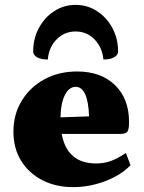

<svg xmlns="http://www.w3.org/2000/svg" viewBox="-20 -755 590 787"><path d="M280 12Q208 12 152.5 -17Q97 -46 66 -97Q35 -148 35 -215Q35 -286 69 -342Q103 -398 162 -430Q221 -462 296 -462Q394 -462 451.5 -406Q509 -350 509 -255Q509 -224 502 -215Q495 -206 472 -206H233Q255 -85 374 -85Q406 -85 434 -95Q462 -105 496 -128L515 -78Q491 -52 453 -31.5Q415 -11 370.5 0.5Q326 12 280 12ZM290 -399Q263 -399 246 -365.5Q229 -332 228 -274L345 -278Q341 -399 290 -399ZM290 -735Q338 -735 377.5 -709.5Q417 -684 440.5 -640.5Q464 -597 464 -544Q464 -529 447.5 -520Q431 -511 404 -511Q399 -561 367.5 -593.5Q336 -626 290 -626Q244 -626 212 -593.5Q180 -561 176 -511Q149 -511 132.5 -520Q116 -529 116 -544Q116 -597 139.5 -640.5Q163 -684 202.5 -709.5Q242 -735 290 -735Z"/></svg>

Font: Petrona Black
Style: Regular
Weight: 900
Designer: Ringo R. Seeber
Foundry: Ringo R. Seeber
Version: Version 2.001; ttfautohint (v1.8.3)